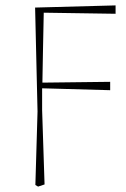

<svg xmlns="http://www.w3.org/2000/svg" viewBox="-20 -493 468 711"><path d="M111 192 119 -80 110 -465 408 -473V-442L142 -446Q140 -359 139 -298Q138 -237 137 -187L388 -190V-159L136 -166Q136 -145 136 -125Q136 -105 136 -85L145 190L121 198Z"/></svg>

Font: Source Serif Pro ExtraLight
Style: Regular
Weight: 200
Designer: Frank Grießhammer
Foundry: Adobe Systems Incorporated
Version: Version 3.001;hotconv 1.0.111;makeotfexe 2.5.65597